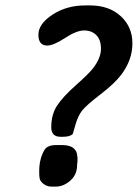

<svg xmlns="http://www.w3.org/2000/svg" viewBox="-20 -694 519 715"><path d="M296.9 -673.8H315.4Q386.2 -673.8 429.7 -633.8Q473.1 -593.8 473.1 -532.5Q473.1 -471.2 432.1 -416.5Q407.2 -383.3 354.7 -343Q302.2 -302.7 286.4 -283Q270.5 -263.2 261 -229.5Q251.5 -195.8 251 -195.3Q241.2 -184.6 213.9 -184.6H205.6Q170.9 -184.6 170.9 -220.2Q170.9 -267.6 192.4 -300.5Q213.9 -333.5 263.7 -377.7Q313.5 -421.9 328.1 -441.9Q356 -479 356 -512.5Q356 -545.9 338.6 -563.2Q321.3 -580.6 293.2 -580.6Q265.1 -580.6 222.2 -552.5Q179.2 -524.4 155.8 -524.4Q123 -524.4 123 -564.7Q123 -605 175.5 -639.4Q228 -673.8 296.9 -673.8ZM267.1 -78.6Q267.1 -43.5 241.7 -21.2Q216.3 1 187 1H173.3Q146.5 1 130.9 -21Q126 -27.8 126 -51.8V-56.6Q126 -101.6 145 -134.8Q155.8 -153.8 189.5 -153.8H210.9Q240.2 -153.8 253.9 -142.1Q267.6 -130.4 267.6 -112.8L268.6 -107.9V-91.8Q267.1 -84.5 267.1 -78.6Z"/></svg>

Font: Averia Libre
Style: Bold Italic
Weight: 700
Italic angle: -6.90001°
Version: Version 1.002